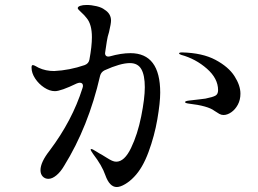

<svg xmlns="http://www.w3.org/2000/svg" viewBox="-20 -763 1040 773"><path d="M625 -390Q625 -350 613.5 -283Q602 -216 578 -151Q554 -86 520 -51Q503 -33 483.5 -21.5Q464 -10 450 -10Q421 -10 404 -58Q391 -96 355 -143Q345 -157 345 -161Q345 -163 348 -163Q352 -163 367 -153.5Q382 -144 390 -140Q397 -136 409.5 -128Q422 -120 431 -116Q440 -112 448 -112Q481 -112 507.5 -167Q534 -222 548.5 -294.5Q563 -367 563 -412Q563 -460 549 -484.5Q535 -509 503 -509Q465 -509 401 -480Q387 -473 383 -458Q336 -253 238 -95Q224 -71 207 -57Q190 -43 175 -43Q161 -43 152 -52.5Q143 -62 143 -78Q143 -110 180 -157Q271 -278 312 -408Q314 -414 314 -417Q314 -430 301 -430Q297 -430 289 -427Q225 -396 201 -396Q180 -396 158 -410.5Q136 -425 121.5 -447Q107 -469 107 -491Q107 -501 112 -501Q116 -501 124 -496.5Q132 -492 136 -490Q164 -477 198 -477Q260 -480 321 -501Q337 -507 340 -523Q350 -577 350 -613Q350 -665 329 -690Q320 -702 306.5 -714Q293 -726 293 -730Q293 -736 303 -739.5Q313 -743 329 -743Q348 -743 369 -738Q390 -733 401 -724Q427 -708 427 -680Q427 -668 419 -634Q413 -616 410 -596L404 -556L403 -549Q403 -541 408 -537.5Q413 -534 422 -536Q468 -549 505 -549Q625 -549 625 -390ZM948 -386Q948 -361 937.5 -341.5Q927 -322 911 -311Q895 -300 880 -300Q871 -300 863 -304.5Q855 -309 843 -317Q817 -337 739 -346Q725 -348 725 -352Q725 -356 740 -358L783 -363L807 -366Q837 -372 847.5 -378Q858 -384 858 -400Q858 -447 813 -486.5Q768 -526 710 -542Q701 -545 701 -548Q701 -552 713 -552Q795 -550 847.5 -522Q900 -494 924 -456.5Q948 -419 948 -386Z"/></svg>

Font: Shippori Mincho B1 Medium
Style: Regular
Weight: 500
Designer: FONTDASU
Foundry: FONTDASU / Google Inc. / but / Adobe
Version: Version 3.110; ttfautohint (v1.8.3)